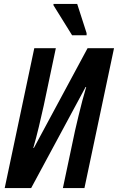

<svg xmlns="http://www.w3.org/2000/svg" viewBox="-20 -960 602 980"><path d="M4 0 155 -714H265L203 -420Q192 -370 178.5 -313.5Q165 -257 150 -205H153L427 -714H562L411 0H301L363 -293Q371 -327 380.5 -367.5Q390 -408 400.5 -447Q411 -486 420 -516H417L139 0ZM348 -780 253 -933V-940H374L422 -791V-780Z"/></svg>

Font: Noto Sans ExtraCondensed SemiBold
Style: Italic
Weight: 600
Width: 2
Italic angle: -12°
Designer: Monotype Design Team
Foundry: Monotype Imaging Inc.
Version: Version 2.013; ttfautohint (v1.8.4.7-5d5b)